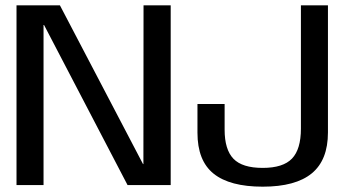

<svg xmlns="http://www.w3.org/2000/svg" viewBox="-20 -695 1324 721"><path d="M42 0H143.5V-601H145.5L459 0H621V-675H519L518.5 -79H517L205 -675H42ZM966.5 6Q1090 6 1150.8 -44Q1211.5 -94 1211.5 -197.5V-675H1110V-212Q1110 -134.5 1076.5 -99.5Q1043 -64.5 966.5 -64.5Q889.5 -64.5 856.5 -99Q823.5 -133.5 823.5 -208V-304.5H721.5V-196.5Q721.5 -91.5 782.2 -42.8Q843 6 966.5 6Z"/></svg>

Font: Anybody Thin
Style: Regular
Weight: 400
Version: Version 1.113;gftools[0.9.25]